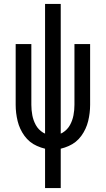

<svg xmlns="http://www.w3.org/2000/svg" viewBox="-20 -755 540 980"><path d="M210 205V4Q189 -1 169 -10Q130 -27 105 -61.5Q80 -96 70 -137Q60 -178 60 -220V-530H140V-220Q140 -193 145 -166.5Q150 -140 163 -116.5Q176 -93 200 -78Q205 -75 210 -73V-735H290V-73Q295 -75 300 -78Q324 -93 337 -116.5Q350 -140 355 -166.5Q360 -193 360 -220V-530H440V-220Q440 -178 430 -137Q420 -96 395 -61.5Q370 -27 331 -10Q311 -1 290 4V205Z"/></svg>

Font: Iosevka SS08
Style: Regular
Weight: 400
Monospace: yes
Designer: Belleve Invis
Foundry: Belleve Invis
Version: 2.1.0; ttfautohint (v1.8.2)